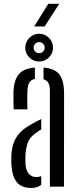

<svg xmlns="http://www.w3.org/2000/svg" viewBox="-20 -950 397 977"><path d="M38.2 -108.6Q37.7 -121.2 37.5 -134.2Q37.3 -147.2 37.8 -159.3Q39.7 -195.2 49.8 -223.5Q59.8 -251.9 82 -275.4Q104.3 -298.8 142.8 -319.5Q154.1 -326.2 166 -332.3Q177.9 -338.3 189.8 -344.2V-291.7Q182.6 -287.4 174.9 -282.1Q167.1 -276.8 158.3 -270.1Q129.5 -249.4 120.3 -220.9Q111 -192.5 109.5 -159.3Q109 -150.6 109.2 -138.4Q109.4 -126.1 109.9 -113.4Q112.4 -82.3 126.8 -65.6Q141.1 -48.9 165.3 -48.9Q178.8 -48.9 189.8 -53.9V-9.6Q170.6 6.4 139.7 6.4Q89.8 6.4 66.1 -22.1Q42.4 -50.5 38.2 -108.6ZM49.5 -393.6Q49 -411.9 48.5 -437.5Q48 -463.2 48.5 -482.5Q50.8 -542.5 75.6 -572.1Q100.4 -601.8 157.5 -606.3V-548.4Q139.4 -544.8 130.2 -531.3Q121 -517.9 119.6 -489.6Q119.1 -478.2 118.8 -461Q118.6 -443.9 118.8 -426.1Q119.1 -408.2 119.6 -393.6ZM233.8 0V-487.3Q233.8 -513 226.6 -527.2Q219.4 -541.5 201.5 -546.6V-606.3Q260.3 -601.3 283.3 -569.7Q306.2 -538 306.1 -472.8L305.5 0ZM179.1 -637Q150.2 -637 129.4 -657.6Q108.7 -678.1 108.7 -707.5Q108.7 -736.4 129.4 -757.3Q150.2 -778.3 179.1 -778.3Q208.1 -778.3 229 -757.3Q249.9 -736.4 249.9 -707.5Q249.9 -678.1 229 -657.6Q208.1 -637 179.1 -637ZM179 -679.4Q190.9 -679.4 199.2 -687.6Q207.5 -695.9 207.5 -707.3Q207.5 -719.2 199.2 -727.5Q190.9 -735.8 179 -735.8Q167.6 -735.8 159.3 -727.5Q151.1 -719.2 151.1 -707.3Q151.1 -695.9 159.3 -687.6Q167.6 -679.4 179 -679.4ZM153.8 -815.3 225.7 -930.5H281.3L207.1 -815.3Z"/></svg>

Font: Big Shoulders Stencil Display SC Thin
Style: Regular
Weight: 100
Designer: Patric King
Foundry: XO Type Co
Version: Version 2.001